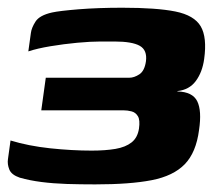

<svg xmlns="http://www.w3.org/2000/svg" viewBox="-20 -482 583 507"><path d="M231.4 4.9Q192.7 4.9 156.7 3.8Q120.7 2.6 89.5 -1.4Q58.3 -5.4 32.3 -12.8Q10.2 -20.3 4.6 -34.4Q-1 -48.5 1 -61.7L7.8 -111Q55 -96.6 112.5 -90.4Q170.1 -84.3 222.1 -84.3Q258 -84.3 284.8 -88.8Q311.6 -93.4 327.5 -106Q343.4 -118.6 347 -142.5Q350.2 -164.9 344.2 -175Q338.1 -185.2 327.4 -187.9Q316.8 -190.7 305.8 -190.7H89L100.9 -276.7H321.2Q334.3 -276.7 348.1 -285.8Q361.8 -294.9 365.4 -320.2Q369.2 -349.6 349.1 -361Q328.9 -372.4 282.3 -372.4H245.7Q219.8 -372.4 183.9 -369.1Q147.9 -365.7 113.1 -359.9Q78.2 -354.1 54.8 -346.3L61.6 -395.2Q63.3 -408.7 73.8 -425.1Q84.4 -441.6 117.3 -449Q136.5 -453.3 188 -457.5Q239.5 -461.6 302.9 -461.6Q393.6 -461.6 443.3 -451.6Q492.9 -441.5 510 -412.5Q527.1 -383.4 519.1 -326.1Q514.4 -291.7 497.2 -268.3Q479.9 -244.8 448.4 -241.5V-240.5Q488.4 -239.6 500.8 -214.7Q513.2 -189.8 505.6 -138.8Q497.9 -79.2 467.8 -48.3Q437.8 -17.4 380.5 -6.2Q323.2 4.9 231.4 4.9Z"/></svg>

Font: Genos Thin
Style: Italic
Weight: 100
Italic angle: -8°
Designer: Robert E. Leuschke
Foundry: Robert E. Leuschke
Version: Version 1.010